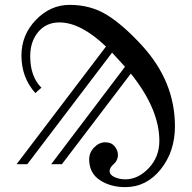

<svg xmlns="http://www.w3.org/2000/svg" viewBox="-20 -750 790 788"><path d="M494 18Q433 18 389.5 -11Q346 -40 346 -96Q346 -124 366.5 -145Q387 -166 412 -166Q437 -166 450.5 -149.5Q464 -133 464 -114Q464 -90 442 -72Q430 -60 430 -48Q430 -32 450.5 -23Q471 -14 494 -14Q547 -14 590.5 -60Q634 -106 634 -172Q634 -302 517 -448L234 -76H190L493 -476L440 -534L92 -76H48L415 -559Q311 -658 224 -658Q170 -658 137 -619Q104 -580 104 -519Q104 -436 150 -390L125 -368Q68 -432 68 -522Q68 -607 127.5 -668.5Q187 -730 266 -730Q352 -730 418.5 -689Q485 -648 562 -564Q698 -416 698 -232Q698 -128 639.5 -55Q581 18 494 18Z"/></svg>

Font: Old Standard TT
Style: Regular
Weight: 400
Designer: Alexey Kryukov <alexios@thessalonica.org.ru>
Version: Version 1.0